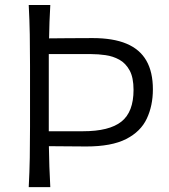

<svg xmlns="http://www.w3.org/2000/svg" viewBox="-20 -764 689 784"><path d="M179.2 -228.1V-543.1H353.2Q381.1 -543.1 411.1 -538.8Q441.2 -534.6 467.2 -520.3Q493.1 -506 509.2 -476.7Q525.3 -447.3 525.3 -397.1Q525.3 -306.8 475.8 -267.5Q426.4 -228.1 318.9 -228.1ZM97.3 0H185.4Q182.9 -43.3 181.6 -83.7Q180.3 -124.2 179.6 -167.1Q210.9 -167.1 253.5 -166.5Q296.1 -165.9 332.2 -165.9Q435.6 -165.9 495.1 -196.3Q554.6 -226.7 579.4 -279.6Q604.3 -332.6 604.3 -399.1Q604.3 -470.1 577.6 -516.5Q550.9 -562.9 496.4 -585.7Q442 -608.5 358.1 -608.5Q301.9 -608.5 257 -608Q212.1 -607.4 180.4 -607.3Q181.1 -641.3 182.1 -674.8Q183.2 -708.2 185.4 -743.5H97.3Q100.6 -680.9 101.6 -623Q102.6 -565 102.6 -495.5V-246.5Q102.6 -177.8 101.6 -120.1Q100.6 -62.4 97.3 0Z"/></svg>

Font: Pinar-VF-FD
Style: Regular
Weight: 300
Designer: Amin Abedi
Version: Version 3.0